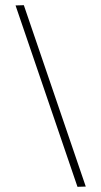

<svg xmlns="http://www.w3.org/2000/svg" viewBox="-20 -720 391 741"><path d="M40 -699 72 -700 311 0 279 1Z"/></svg>

Font: Fivo Sans Thin
Style: Regular
Weight: 250
Foundry: Alexander Slobzheninov
Version: 1.0